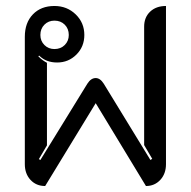

<svg xmlns="http://www.w3.org/2000/svg" viewBox="-20 -613 639 642"><path d="M63 -64V-490Q63 -537 90 -565Q117 -593 162 -593Q204 -593 233 -565Q262 -537 262 -496Q262 -457 235.5 -430.5Q209 -404 171 -404Q134 -404 111 -427L108 -425Q120 -412 137 -403V-127L110 -81L115 -78L272 -333Q284 -352 300 -352Q315 -352 327 -333L483 -78L489 -82L462 -128V-524Q462 -555 482 -574Q502 -593 535 -593V-64Q535 -32 516 -11.5Q497 9 468 9L300 -268L131 9Q101 9 82 -11.5Q63 -32 63 -64ZM210 -496Q210 -517 196.5 -530.5Q183 -544 162 -544Q142 -544 128.5 -530.5Q115 -517 115 -496Q115 -476 128.5 -462.5Q142 -449 162 -449Q183 -449 196.5 -462.5Q210 -476 210 -496Z"/></svg>

Font: K2D Light
Style: Regular
Weight: 300
Designer: Katatrad Aksorn Co.,Ltd.
Foundry: Cadson Demak Co.,Ltd.
Version: Version 1.000; ttfautohint (v1.6)